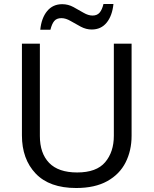

<svg xmlns="http://www.w3.org/2000/svg" viewBox="-20 -933 771 963"><path d="M640 -714V-252Q640 -178 610 -118.5Q580 -59 518 -24.5Q456 10 362 10Q228 10 159 -62.5Q90 -135 90 -254V-714H180V-251Q180 -164 226.5 -116Q273 -68 367 -68Q464 -68 507.5 -119.5Q551 -171 551 -252V-714ZM182 -784Q188 -843 216.5 -877.5Q245 -912 292 -912Q322 -912 348.5 -897.5Q375 -883 399 -869Q423 -855 444 -855Q467 -855 479.5 -869.5Q492 -884 499 -913H549Q543 -854 515 -819.5Q487 -785 440 -785Q412 -785 385.5 -799Q359 -813 334.5 -827.5Q310 -842 288 -842Q264 -842 252 -827.5Q240 -813 233 -784Z"/></svg>

Font: Apis
Style: Regular
Weight: 400
Designer: Monotype Design Team
Foundry: Monotype Imaging Inc.
Version: Version 2.000; build 0001